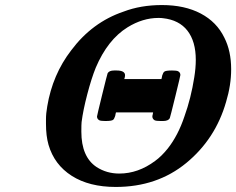

<svg xmlns="http://www.w3.org/2000/svg" viewBox="-20 -723 935 760"><path d="M469 -677Q537 -703 621 -703Q711 -703 774.5 -669.5Q838 -636 868 -574Q895 -521 895 -449Q895 -386 875 -320Q833 -173 717.5 -78Q602 17 438 17Q333 17 264 -27Q195 -71 172 -150Q162 -185 162 -233V-251Q162 -274 167 -302Q188 -428 262 -524Q345 -635 469 -677ZM755 -486Q755 -559 722 -601.5Q689 -644 625 -651Q619 -652 607 -652Q545 -652 485 -615Q406 -566 359 -455Q342 -413 325.5 -350Q309 -287 303 -240Q302 -231 302 -202Q302 -102 362 -62Q402 -36 452 -36Q527 -36 594 -86Q619 -104 644 -135Q685 -187 710 -262Q736 -334 749 -417Q755 -454 755 -486ZM441 -444Q475 -444 475 -425Q475 -419 472 -410H619L620 -414Q620 -415 621 -418.5Q622 -422 622 -424Q626 -436 630 -439Q635 -444 661 -444Q679 -444 685 -441Q694 -436 694 -426Q694 -423 674 -341.5Q654 -260 652 -255Q646 -244 625 -244H616Q598 -244 592 -247Q579 -255 585 -272L586 -278H439L438 -274Q438 -273 437 -269.5Q436 -266 436 -264Q432 -252 428 -249Q423 -244 397 -244Q379 -244 373 -247Q364 -252 364 -262Q364 -265 384 -346.5Q404 -428 406 -433Q412 -444 432 -444Z"/></svg>

Font: KaTeX_Main
Style: Bold Italic
Weight: 700
Version: Version 1.1; ttfautohint (v1.3)